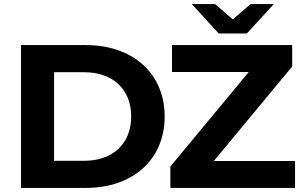

<svg xmlns="http://www.w3.org/2000/svg" viewBox="-20 -921 1489 941"><path d="M1190 -757 1322 -901H1208L1121 -826L1034 -901H920L1052 -757ZM401 -700H83V0H401C630 0 787 -138 787 -350C787 -562 630 -700 401 -700ZM1028 -132 1412 -595V-700H823V-568H1199L815 -105V0H1426V-132ZM393 -133H245V-567H393C532 -567 623 -484 623 -350C623 -216 532 -133 393 -133Z"/></svg>

Font: AWKNG-Font
Style: Bold
Weight: 700
Designer: Awakening Church
Foundry: Awakening Church
Version: Version 1.700;PS 001.700;hotconv 1.0.88;makeotf.lib2.5.64775